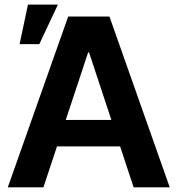

<svg xmlns="http://www.w3.org/2000/svg" viewBox="-20 -798 757 818"><path d="M165 0H13.2L270.5 -727.5H446.3L703.1 0H549.3L359.4 -574.7H355.5ZM167 -287.1H548.8V-174.3H167ZM63.5 -609.9 99.1 -778.3H226.6L147.5 -609.9Z"/></svg>

Font: Inter Cardless Tabular Bold
Style: Bold
Weight: 700
Designer: Rasmus Andersson
Foundry: rsms
Version: Version 4.000;git-4fc901f